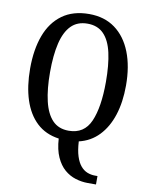

<svg xmlns="http://www.w3.org/2000/svg" viewBox="-101 -798 856 1100"><g transform="rotate(10 327.0 -247.5)"><path d="M487 230Q451 230 415.5 219Q380 208 351 183Q322 158 302.5 115Q283 72 279 8Q201 -3 150 -51Q99 -99 73.5 -177.5Q48 -256 48 -359Q48 -470 78.5 -552Q109 -634 171.5 -679.5Q234 -725 328 -725Q417 -725 479 -679.5Q541 -634 573.5 -551.5Q606 -469 606 -358Q606 -261 581.5 -185.5Q557 -110 510 -61Q463 -12 395 4Q398 56 409 90Q420 124 437 144Q454 164 475.5 172.5Q497 181 521 181H535V230ZM327 -46Q417 -46 453 -128.5Q489 -211 489 -358Q489 -457 473.5 -526.5Q458 -596 422.5 -632.5Q387 -669 328 -669Q269 -669 233 -632.5Q197 -596 180.5 -526.5Q164 -457 164 -358Q164 -260 180.5 -190Q197 -120 232.5 -83Q268 -46 327 -46Z"/></g></svg>

Font: Noto Serif Khmer Condensed Medium
Style: Regular
Weight: 500
Width: 3
Designer: Danh Hong and the Monotype Design Team
Foundry: Monotype Imaging Inc.
Version: Version 2.004